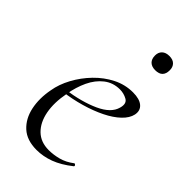

<svg xmlns="http://www.w3.org/2000/svg" viewBox="-193 -653 724 724"><g transform="rotate(45 169.5 -290.5)"><path d="M154 12Q102 12 72 -15.5Q42 -43 32.5 -88Q23 -133 33 -185Q39 -222 59.5 -260Q80 -298 110.5 -329.5Q141 -361 178.5 -380Q216 -399 258 -399Q293 -399 310 -384.5Q327 -370 322 -345Q317 -322 294.5 -300.5Q272 -279 236.5 -261.5Q201 -244 157.5 -231.5Q114 -219 67 -213L69 -226Q147 -237 200.5 -261.5Q254 -286 264 -324Q272 -352 254 -362Q236 -372 215 -372Q179 -372 152 -351Q125 -330 108.5 -295Q92 -260 85 -218Q74 -161 82.5 -116.5Q91 -72 117.5 -46Q144 -20 187 -20Q212 -20 238.5 -27Q265 -34 290 -53Q293 -55 296.5 -51Q300 -47 297 -44Q259 -14 224 -1Q189 12 154 12ZM258 -517Q239 -517 228.5 -527Q218 -537 218 -556Q218 -573 228.5 -583Q239 -593 258 -593Q277 -593 287 -583Q297 -573 297 -556Q297 -517 258 -517Z"/></g></svg>

Font: Cormorant Infant Light
Style: Italic
Weight: 300
Italic angle: -10°
Designer: Christian Thalmann (Catharsis Fonts)
Foundry: Catharsis Fonts
Version: Version 4.001